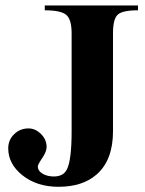

<svg xmlns="http://www.w3.org/2000/svg" viewBox="-20 -682 540 716"><path d="M494.6 -643.6Q436 -643.6 418.7 -627Q401.4 -610.4 401.4 -558.1V-192.4Q401.4 -85.4 340.8 -31.7Q288.1 14.6 198.2 14.6Q117.2 14.6 63 -28.8Q10.7 -70.8 10.7 -128.9Q10.7 -160.2 32.7 -181.6Q54.7 -203.1 86.4 -203.1Q111.8 -203.1 132.8 -182.4Q153.8 -161.6 153.8 -133.8Q153.8 -116.7 137.5 -92.5Q121.1 -68.4 121.1 -61.5Q121.1 -43.9 140.6 -33.2Q157.7 -23.9 180.7 -23.9Q216.3 -23.9 229.5 -50.3Q247.1 -85.4 247.1 -192.4V-558.1Q247.1 -609.4 227.1 -626.5Q207 -643.6 147 -643.6V-661.6H494.6Z"/></svg>

Font: Dai Banna SIL Book
Style: Bold
Weight: 700
Designer: Victor Gaultney
Foundry: SIL International
Version: Version 2.000